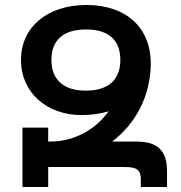

<svg xmlns="http://www.w3.org/2000/svg" viewBox="-20 -749 724 769"><path d="M173 -80H481C527 -80 544 -69 544 -30V0H649V-63C649 -151 606 -182 526 -182H429C519 -250 581 -357 584 -490C584 -490 584 -491 584 -492C584 -493 584 -493 584 -494C584 -637 487 -729 326 -729C168 -729 64 -639 64 -509C64 -379 166 -288 308 -288C346 -288 382 -294 415 -303C360 -227 274 -182 181 -182H173V-238H70V0H173ZM324 -386C231 -386 186 -433 186 -509C186 -588 233 -631 325 -631C420 -631 462 -584 462 -509C462 -434 419 -386 324 -386Z"/></svg>

Font: Noto Sans Armenian Semi
Style: Regular
Weight: 600
Designer: Monotype Design Team
Foundry: Monotype Imaging Inc.
Version: Version 1.901